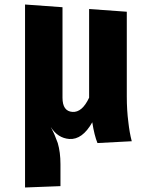

<svg xmlns="http://www.w3.org/2000/svg" viewBox="-20 -609 677 851"><path d="M412 25Q398 -9 389 -67Q345 11 287 7Q236 3 205 -46Q217 -23 222 -11Q230 8 236 25Q248 66 248 119V216L91 222V-589L257 -577V-176Q257 -116 301 -113Q344 -110 375 -176V-569L542 -557V-181Q542 -120 549 -67Q554 -21 564 17Z"/></svg>

Font: Xiangcui Wave Sans Xiangcui Wave Sans
Style: Regular
Weight: 800
Width: 3
Version: Version 0.920;March 28, 2024;FontCreator 14.0.0.2814 64-bit